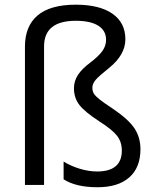

<svg xmlns="http://www.w3.org/2000/svg" viewBox="-20 -785 662 815"><path d="M512.2 -618.2Q512.2 -552.2 442.4 -496.1Q399.4 -461.9 385.7 -445.6Q372.1 -429.2 372.1 -413.1Q372.1 -397.5 378.7 -387.2Q385.3 -377 402.6 -363Q419.9 -349.1 458 -324.2Q526.4 -277.8 551.3 -239.5Q576.2 -201.2 576.2 -151.9Q576.2 -73.7 528.8 -32Q481.4 9.8 394 9.8Q302.2 9.8 250 -23.9V-99.1Q280.8 -80.1 318.8 -68.6Q356.9 -57.1 392.1 -57.1Q497.1 -57.1 497.1 -146Q497.1 -182.6 476.8 -208.7Q456.5 -234.9 402.8 -269Q340.8 -309.1 317.4 -339.1Q293.9 -369.1 293.9 -410.2Q293.9 -440.9 310.8 -466.8Q327.6 -492.7 362.3 -518.6Q398.9 -546.4 414.6 -568.4Q430.2 -590.3 430.2 -616.2Q430.2 -655.3 397 -676Q363.8 -696.8 301.8 -696.8Q167 -696.8 167 -587.9V0H85.9V-586.9Q85.9 -673.8 139.6 -719.5Q193.4 -765.1 301.8 -765.1Q402.3 -765.1 457.3 -726.8Q512.2 -688.5 512.2 -618.2Z"/></svg>

Font: Zoram GWebM
Style: Regular
Weight: 400
Foundry: Ascender Corporation
Version: Version 1.000